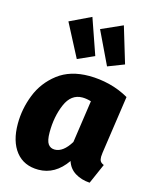

<svg xmlns="http://www.w3.org/2000/svg" viewBox="-130 -953 832 1055"><g transform="rotate(15 286.5 -425.0)"><path d="M557 -492 509 -162Q507 -144 507 -139Q507 -123 512.5 -114Q518 -105 533 -99L483 15Q435 12 399.5 -10Q364 -32 351 -73Q287 19 192 19Q109 19 63.5 -38.5Q18 -96 18 -196Q18 -281 50 -362Q82 -443 152 -497Q222 -551 330 -551Q388 -551 446.5 -536.5Q505 -522 557 -492ZM199 -196Q199 -148 212.5 -129.5Q226 -111 250 -111Q298 -111 339 -178L374 -419Q347 -427 324 -427Q260 -427 229.5 -356Q199 -285 199 -196ZM333 -665 239 -623 141 -811 262 -869ZM503 -663 410 -627 320 -815 441 -869Z"/></g></svg>

Font: Trujillo ExtraBold
Style: Italic
Weight: 800
Italic angle: -8°
Designer: Fira Sans original fonts by bBox Type GmbH, Carrois Corporate GbR, & Edenspiekermann AG / Changes by Cristiano Sobral
Foundry: Fira Sans original fonts by bBox Type GmbH, Carrois Corporate GbR, & Edenspiekermann AG / Changes by Cristiano Sobral
Version: Version 4.301;July 28, 2020;FontCreator 13.0.0.2655 64-bit